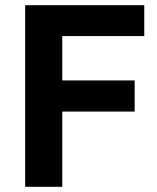

<svg xmlns="http://www.w3.org/2000/svg" viewBox="-20 -720 605 740"><path d="M77 -700H536V-581H220V-410H499V-290H220V0H77Z"/></svg>

Font: 
Style: 㨦
Weight: 700
Designer: A.Korolkova, Vitaly Kuzmin
Foundry: ParaType Ltd
Version: Version 2.000